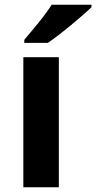

<svg xmlns="http://www.w3.org/2000/svg" viewBox="-20 -786 404 806"><path d="M227 0H78V-546H227ZM364 -756Q350 -742 327 -722Q304 -702 277.5 -680Q251 -658 225.5 -638.5Q200 -619 181 -606H82V-619Q98 -638 119.5 -663.5Q141 -689 162 -716.5Q183 -744 197 -766H364Z"/></svg>

Font: Noto Sans New Tai Lue
Style: Bold
Weight: 700
Version: Version 2.003